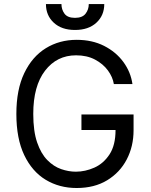

<svg xmlns="http://www.w3.org/2000/svg" viewBox="-20 -938 762 968"><path d="M653.4 -360.8V-281.2Q653.4 -200.3 619 -134.2Q584.5 -68.2 520.2 -29.1Q456 9.9 366.5 9.9Q279.1 9.9 210.4 -31.6Q141.7 -73.2 102.1 -156.2Q62.5 -239.3 62.5 -363.6Q62.5 -486.5 102.5 -569.6Q142.4 -652.7 211.1 -695Q279.8 -737.2 366.5 -737.2Q444.6 -737.2 504.8 -706.7Q565 -676.1 602.1 -625.4Q639.2 -574.6 647.7 -514.2H554Q548.3 -549.7 524 -582.9Q499.6 -616.1 459 -637.6Q418.3 -659.1 363.6 -659.1Q266.7 -659.1 207.2 -581.7Q147.7 -504.3 147.7 -363.6Q147.7 -276.3 167.3 -219.6Q186.8 -163 218.8 -130.7Q250.7 -98.4 288.4 -85.4Q326 -72.4 362.2 -72.4Q409.8 -72.4 456 -93Q502.1 -113.6 532.3 -159.8Q562.5 -206 562.5 -282.7H390.6V-360.8ZM427.6 -917.6H505.7Q505.7 -860.1 465.9 -823.5Q426.1 -786.9 358 -786.9Q290.8 -786.9 251.2 -823.5Q211.6 -860.1 211.6 -917.6H289.8Q289.8 -889.9 305.2 -869Q320.7 -848 358 -848Q395.2 -848 411.4 -869Q427.6 -889.9 427.6 -917.6Z"/></svg>

Font: Inter UI
Style: Regular
Weight: 400
Designer: Rasmus Andersson
Foundry: rsms
Version: Version 2.2